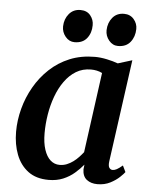

<svg xmlns="http://www.w3.org/2000/svg" viewBox="-55 -819 685 875"><g transform="rotate(5 288.0 -382.0)"><path d="M468.5 -99.5Q465.5 -77.5 471.5 -69Q477.5 -60.5 487 -60.5Q495.5 -60.5 505.8 -66Q516 -71.5 532 -85L546 -56Q541 -48.5 524.2 -32.5Q507.5 -16.5 481.8 -3.2Q456 10 423 10Q393.5 10 374.2 -5Q355 -20 354.5 -52L357 -73.5Q340 -53 317.8 -33.8Q295.5 -14.5 266.2 -2.2Q237 10 200 10Q143 10 106.2 -17.5Q69.5 -45 51.5 -91.8Q33.5 -138.5 33.5 -196Q33.5 -248.5 47.5 -301.5Q61.5 -354.5 88.8 -402.2Q116 -450 155.8 -487.2Q195.5 -524.5 247.2 -545.8Q299 -567 362 -567Q387.5 -567 417 -560.8Q446.5 -554.5 468 -546.5L533 -566.5ZM400.5 -496.5Q389 -502.5 376 -505.2Q363 -508 349 -508Q311 -508 281 -489.8Q251 -471.5 228.8 -440.2Q206.5 -409 192 -369.2Q177.5 -329.5 170.5 -286.2Q163.5 -243 163.5 -201Q163.5 -156.5 173.8 -125.5Q184 -94.5 202 -78.5Q220 -62.5 244 -62.5Q262 -62.5 277.2 -68.8Q292.5 -75 306 -85Q319.5 -95 330.5 -106.8Q341.5 -118.5 350.5 -130ZM263 -625.5Q238.5 -625.5 221.5 -646Q204.5 -666.5 205 -693Q206 -727 225.8 -750.5Q245.5 -774 278 -774Q307.5 -774 323.5 -754.2Q339.5 -734.5 339 -709.5Q339 -674.5 319.8 -650Q300.5 -625.5 263 -625.5ZM462 -625.5Q437.5 -625.5 420.5 -646Q403.5 -666.5 404 -693Q405 -727 424.5 -750.5Q444 -774 477 -774Q505.5 -774 522.2 -754.2Q539 -734.5 538.5 -709.5Q538 -674.5 518.5 -650Q499 -625.5 462 -625.5Z"/></g></svg>

Font: Merriweather 20pt SemiBold
Style: Italic
Weight: 600
Italic angle: -7.8°
Version: Version 2.101